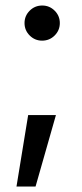

<svg xmlns="http://www.w3.org/2000/svg" viewBox="-20 -523 300 699"><path d="M40 156.2 82.5 -104H183.6L109.4 156.2ZM133.3 -375Q106.9 -375 88.1 -393.8Q69.3 -412.6 69.3 -439Q69.3 -465.3 88.1 -484.1Q106.9 -502.9 133.8 -502.9Q160.2 -502.9 179 -484.1Q197.8 -465.3 197.8 -439Q197.8 -412.6 179 -393.8Q160.2 -375 133.3 -375Z"/></svg>

Font: Inter Cardless Tabular
Style: Regular
Weight: 400
Designer: Rasmus Andersson
Foundry: rsms
Version: Version 4.000;git-4fc901f